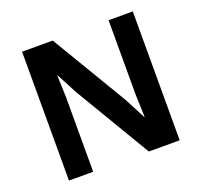

<svg xmlns="http://www.w3.org/2000/svg" viewBox="-116 -792 971 924"><g transform="rotate(-20 369.5 -330.0)"><path d="M653 -660V0H495L264 -388L207 -496H206L210 -382V0H86V-660H243L474 -273L531 -164H533L529 -278V-660Z"/></g></svg>

Font: Elaine Sans SemiBold
Style: Regular
Weight: 600
Designer: Wei Huang
Foundry: Wei Huang
Version: Version 2.001;December 24, 2019;FontCreator 12.0.0.2547 64-b